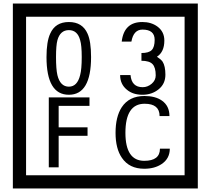

<svg xmlns="http://www.w3.org/2000/svg" viewBox="-20 -980 1195 1090"><path d="M1103 90H53V-960H1103ZM1028 15V-885H128V15ZM497 -656Q497 -442 371 -442Q244 -442 244 -656Q244 -744 265 -789Q294 -855 371 -855Q448 -855 477 -789Q497 -745 497 -656ZM444 -656Q444 -723 435 -752Q420 -809 371 -809Q322 -809 306 -752Q298 -723 298 -656Q298 -587 306 -553Q322 -488 371 -488Q419 -488 435 -554Q444 -587 444 -656ZM919 -556Q919 -504 880.5 -473Q842 -442 789 -442Q734 -442 700 -471Q662 -502 662 -554H721Q727 -485 790 -485Q818 -485 841 -504.5Q864 -524 864 -552Q864 -597 846 -616Q828 -635 783 -635V-679Q825 -679 841.5 -696Q858 -713 858 -754Q858 -812 789 -812Q738 -812 726 -744H671Q684 -855 788 -855Q839 -855 874 -829Q913 -800 913 -750Q913 -685 871 -658Q895 -642 903 -630Q919 -605 919 -556ZM488 -379H313V-257H477V-209H313V-30H257V-427H488ZM944 -136Q944 -80 898 -49Q858 -22 799 -22Q714 -22 672 -84Q636 -136 636 -226Q636 -317 671 -371Q713 -435 800 -435Q862 -435 899 -409Q942 -379 942 -321H886Q886 -391 801 -391Q692 -391 692 -226Q692 -67 799 -67Q888 -67 888 -136Z"/></svg>

Font: Unicode BMP Fallback SIL
Style: Regular
Weight: 400
Foundry: NRSI, SIL International
Version: Version 5.1 Based on Unicode 5.1